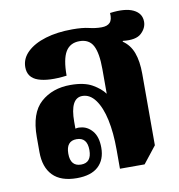

<svg xmlns="http://www.w3.org/2000/svg" viewBox="-72 -666 694 744"><g transform="rotate(-10 275.0 -294.5)"><path d="M172 11Q109 11 77.5 -21.5Q46 -54 46 -114V-173Q46 -267 92 -308Q138 -349 209 -349Q263 -349 294.5 -331Q326 -313 342 -291V-388Q342 -451 326.5 -480.5Q311 -510 273 -510Q236 -510 218.5 -481Q201 -452 201 -387Q129 -378 89 -392Q49 -406 49 -447Q49 -481 75.5 -506.5Q102 -532 148 -546Q194 -560 254 -560Q294 -560 318.5 -554Q343 -548 367 -548Q390 -548 400.5 -559.5Q411 -571 409 -597Q469 -605 501 -589.5Q533 -574 533 -541Q533 -516 511.5 -496Q490 -476 439 -482L438 -479Q466 -460 478.5 -426.5Q491 -393 491 -343V-62L439 4H342V-71Q342 -138 331 -189Q320 -240 298.5 -269.5Q277 -299 247 -299Q199 -299 199 -206V-179Q202 -180 207.5 -180.5Q213 -181 219 -180Q246 -178 265.5 -155Q285 -132 285 -89Q285 -42 256.5 -15.5Q228 11 172 11ZM197 -38Q238 -38 238 -88Q238 -138 196 -138Q155 -138 155 -88Q155 -38 197 -38Z"/></g></svg>

Font: Noto Serif Thai Condensed ExtraBold
Style: Regular
Weight: 800
Width: 3
Designer: Monotype Design Team
Foundry: Monotype Imaging Inc.
Version: Version 2.002; ttfautohint (v1.8.4.7-5d5b)